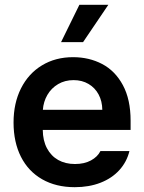

<svg xmlns="http://www.w3.org/2000/svg" viewBox="-20 -778 607 809"><path d="M37.1 -261.7Q37.1 -343.3 68.4 -405.5Q99.6 -467.8 156.5 -502.4Q213.4 -537.1 288.1 -537.1Q355.5 -537.1 410.4 -508.3Q465.3 -479.5 497.8 -419.2Q530.3 -358.9 530.3 -269.5V-230.5H160.2Q160.6 -186 177.7 -153.6Q194.8 -121.1 225.1 -104Q255.4 -86.9 295.9 -86.9Q335.4 -86.9 363.3 -102.1Q391.1 -117.2 403.3 -141.6H525.4Q514.2 -95.7 482.9 -61.3Q451.7 -26.9 403.6 -8.1Q355.5 10.7 294.9 10.7Q215.8 10.7 157.5 -22.7Q99.1 -56.2 68.1 -117.7Q37.1 -179.2 37.1 -261.7ZM411.1 -315.4Q410.6 -351.6 395.5 -379.9Q380.4 -408.2 353 -424.3Q325.7 -440.4 290 -440.4Q253.4 -440.4 224.9 -423.6Q196.3 -406.7 179.7 -378.2Q163.1 -349.6 160.6 -315.4ZM314.5 -757.8H436.5L330.1 -600.6H237.3Z"/></svg>

Font: Pretendard JP SemiBold
Style: Regular
Weight: 600
Designer: Base glyphs from Inter by Rasmus Andersson; Hangeul glyphs from Noto Sans CJK(Source Han Sans) by Jang Soo-young and Kan
Foundry: Kil Hyung-jin
Version: Version 1.309